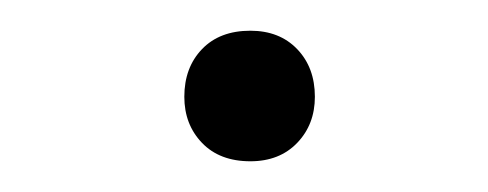

<svg xmlns="http://www.w3.org/2000/svg" viewBox="-20 -99 318 125"><path d="M143 6Q123 6 111.5 -6Q100 -18 100 -36Q100 -55 111.5 -67Q123 -79 143 -79Q162 -79 173.5 -67Q185 -55 185 -36Q185 -18 173.5 -6Q162 6 143 6Z"/></svg>

Font: LinhAnh
Style: Regular
Weight: 400
Designer: Jeremy Tribby
Foundry: Tribby Type
Version: Version 1.408